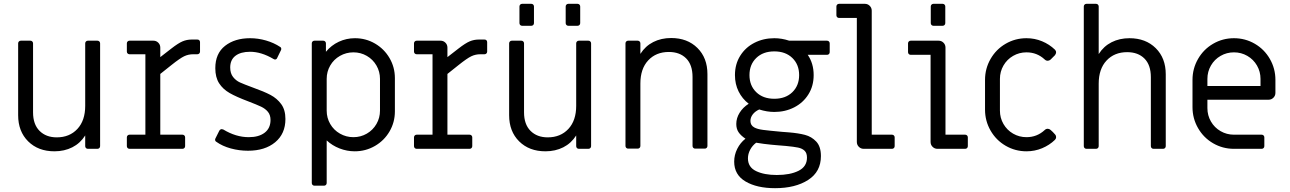

<svg xmlns="http://www.w3.org/2000/svg" viewBox="-20 -779 6754 1005"><path d="M75 -176V-552Q75 -558 79 -562Q83 -566 89 -566H139Q145 -566 149 -562Q153 -558 153 -552V-191Q153 -128 187 -94Q221 -60 277 -60Q344 -60 385 -104Q426 -148 426 -225V-552Q426 -558 430 -562Q434 -566 440 -566H490Q496 -566 500 -562Q504 -558 504 -552V-14Q504 -8 500 -4Q496 0 490 0H440Q434 0 430 -4Q426 -8 426 -14V-70Q400 -29 358.5 -8Q317 13 265 13Q180 13 127.5 -39Q75 -91 75 -176Z M644 -14V-60Q644 -66 648 -70Q652 -74 658 -74H741V-495H658Q652 -495 648 -499Q644 -503 644 -509V-552Q644 -558 648 -562Q652 -566 658 -566H783Q798 -566 808.5 -555.5Q819 -545 819 -530V-480L877 -525Q913 -553 935.5 -562.5Q958 -572 983 -572H1013Q1020 -572 1023.5 -568Q1027 -564 1027 -558V-509Q1027 -503 1023 -499Q1019 -495 1013 -495H991Q966 -495 944 -484.5Q922 -474 878 -439L819 -392V-74H935Q941 -74 945 -70Q949 -66 949 -60V-14Q949 -8 945 -4Q941 0 935 0H658Q652 0 648 -4Q644 -8 644 -14Z M1112 -37Q1108 -39 1106.5 -43.5Q1105 -48 1107 -53L1128 -95Q1133 -103 1141 -103Q1143 -103 1149 -101Q1215 -61 1282 -61Q1335 -61 1365.5 -84.5Q1396 -108 1396 -151Q1396 -177 1382.5 -193.5Q1369 -210 1347 -220.5Q1325 -231 1278 -249Q1217 -272 1182 -292Q1147 -312 1127 -343Q1107 -374 1107 -422Q1107 -499 1158 -539Q1209 -579 1289 -579Q1331 -579 1372.5 -567Q1414 -555 1447 -533Q1451 -531 1452 -526Q1453 -521 1451 -517L1431 -476Q1429 -470 1423.5 -468Q1418 -466 1412 -470Q1348 -508 1289 -508Q1240 -508 1212.5 -487Q1185 -466 1185 -426Q1185 -395 1200 -376Q1215 -357 1236 -347.5Q1257 -338 1303 -321Q1362 -300 1396 -282Q1430 -264 1452 -234Q1474 -204 1474 -156Q1474 -79 1420.5 -34.5Q1367 10 1278 10Q1232 10 1188 -2Q1144 -14 1112 -37Z M1612 179V-552Q1612 -558 1616 -562Q1620 -566 1626 -566H1672Q1678 -566 1682 -562Q1686 -558 1686 -552V-508Q1714 -542 1753.5 -560.5Q1793 -579 1838 -579Q1895 -579 1943 -551Q1991 -523 2019 -475Q2047 -427 2047 -370V-196Q2047 -139 2019 -91Q1991 -43 1942.5 -15Q1894 13 1837 13Q1796 13 1757.5 -2Q1719 -17 1690 -44V179Q1690 185 1686 189Q1682 193 1676 193H1626Q1620 193 1616 189Q1612 185 1612 179ZM1969 -200V-366Q1969 -404 1950.5 -436Q1932 -468 1900 -486.5Q1868 -505 1830 -505Q1792 -505 1759.5 -486.5Q1727 -468 1708.5 -436Q1690 -404 1690 -366V-200Q1690 -162 1708.5 -130Q1727 -98 1759.5 -79.5Q1792 -61 1830 -61Q1868 -61 1900 -79.5Q1932 -98 1950.5 -130Q1969 -162 1969 -200Z M2147 -14V-60Q2147 -66 2151 -70Q2155 -74 2161 -74H2244V-495H2161Q2155 -495 2151 -499Q2147 -503 2147 -509V-552Q2147 -558 2151 -562Q2155 -566 2161 -566H2286Q2301 -566 2311.5 -555.5Q2322 -545 2322 -530V-480L2380 -525Q2416 -553 2438.5 -562.5Q2461 -572 2486 -572H2516Q2523 -572 2526.5 -568Q2530 -564 2530 -558V-509Q2530 -503 2526 -499Q2522 -495 2516 -495H2494Q2469 -495 2447 -484.5Q2425 -474 2381 -439L2322 -392V-74H2438Q2444 -74 2448 -70Q2452 -66 2452 -60V-14Q2452 -8 2448 -4Q2444 0 2438 0H2161Q2155 0 2151 -4Q2147 -8 2147 -14Z M2645 -176V-552Q2645 -558 2649 -562Q2653 -566 2659 -566H2709Q2715 -566 2719 -562Q2723 -558 2723 -552V-191Q2723 -128 2757 -94Q2791 -60 2847 -60Q2914 -60 2955 -104Q2996 -148 2996 -225V-552Q2996 -558 3000 -562Q3004 -566 3010 -566H3060Q3066 -566 3070 -562Q3074 -558 3074 -552V-14Q3074 -8 3070 -4Q3066 0 3060 0H3010Q3004 0 3000 -4Q2996 -8 2996 -14V-70Q2970 -29 2928.5 -8Q2887 13 2835 13Q2750 13 2697.5 -39Q2645 -91 2645 -176ZM2699 -658V-745Q2699 -751 2703 -755Q2707 -759 2713 -759H2761Q2767 -759 2771 -755Q2775 -751 2775 -745V-658Q2775 -652 2771 -648Q2767 -644 2761 -644H2713Q2707 -644 2703 -648Q2699 -652 2699 -658ZM2941 -658V-745Q2941 -751 2945 -755Q2949 -759 2955 -759H3003Q3009 -759 3013 -755Q3017 -751 3017 -745V-658Q3017 -652 3013 -648Q3009 -644 3003 -644H2955Q2949 -644 2945 -648Q2941 -652 2941 -658Z M3254 -15V-552Q3254 -558 3258 -562Q3262 -566 3268 -566H3318Q3324 -566 3328 -562Q3332 -558 3332 -552V-497Q3358 -538 3399.5 -559Q3441 -580 3493 -580Q3578 -580 3630.5 -528Q3683 -476 3683 -391V-15Q3683 -9 3679 -5Q3675 -1 3669 -1H3619Q3613 -1 3609 -5Q3605 -9 3605 -15V-376Q3605 -440 3571.5 -473.5Q3538 -507 3481 -507Q3414 -507 3373 -463Q3332 -419 3332 -342V-15Q3332 -9 3328 -5Q3324 -1 3318 -1H3268Q3262 -1 3258 -5Q3254 -9 3254 -15Z M3823 67Q3823 32 3839 0Q3855 -32 3882 -53Q3857 -70 3845.5 -87.5Q3834 -105 3834 -130Q3834 -161 3851.5 -189Q3869 -217 3899 -236Q3865 -262 3846 -300.5Q3827 -339 3827 -386Q3827 -443 3854.5 -487Q3882 -531 3929 -555Q3976 -579 4033 -579Q4072 -579 4111 -566H4309Q4315 -566 4319 -562Q4323 -558 4323 -552V-506Q4323 -500 4319 -496Q4315 -492 4309 -492H4208Q4239 -447 4239 -386Q4239 -329 4211.5 -285Q4184 -241 4137 -217Q4090 -193 4033 -193Q3995 -193 3954 -206Q3932 -196 3920 -180Q3908 -164 3908 -146Q3908 -123 3928 -112Q3944 -103 3975 -99Q4006 -95 4072 -89L4111 -86Q4159 -82 4193.5 -73Q4228 -64 4252.5 -38Q4277 -12 4277 38Q4277 120 4210 163Q4143 206 4037 206Q3942 206 3882.5 171Q3823 136 3823 67ZM4163 -386Q4163 -441 4127.5 -475.5Q4092 -510 4033 -510Q3974 -510 3938.5 -475.5Q3903 -441 3903 -386Q3903 -331 3938.5 -296.5Q3974 -262 4033 -262Q4092 -262 4127.5 -296.5Q4163 -331 4163 -386ZM4204 46Q4204 22 4191.5 10Q4179 -2 4157.5 -6.5Q4136 -11 4094 -15Q4085 -16 4051.5 -18.5Q4018 -21 3978 -26Q3954 -29 3938 -32Q3918 -17 3906.5 5Q3895 27 3895 50Q3895 96 3937.5 116.5Q3980 137 4046 137Q4116 137 4160 115Q4204 93 4204 46Z M4465 -36V-685H4372Q4366 -685 4362 -689Q4358 -693 4358 -699V-745Q4358 -751 4362 -755Q4366 -759 4372 -759H4507Q4522 -759 4532.5 -748.5Q4543 -738 4543 -723V-74H4649Q4655 -74 4659 -70Q4663 -66 4663 -60V-14Q4663 -8 4659 -4Q4655 0 4649 0H4501Q4486 0 4475.5 -10.5Q4465 -21 4465 -36Z M4852 -658V-745Q4852 -751 4856 -755Q4860 -759 4866 -759H4914Q4920 -759 4924 -755Q4928 -751 4928 -745V-658Q4928 -652 4924 -648Q4920 -644 4914 -644H4866Q4860 -644 4856 -648Q4852 -652 4852 -658ZM4851 -36V-492H4747Q4741 -492 4737 -496Q4733 -500 4733 -506V-552Q4733 -558 4737 -562Q4741 -566 4747 -566H4893Q4908 -566 4918.5 -555.5Q4929 -545 4929 -530V-74H5032Q5038 -74 5042 -70Q5046 -66 5046 -60V-14Q5046 -8 5042 -4Q5038 0 5032 0H4887Q4872 0 4861.5 -10.5Q4851 -21 4851 -36Z M5136 -205V-361Q5136 -420 5165 -470.5Q5194 -521 5244 -550Q5294 -579 5353 -579Q5396 -579 5434.5 -563Q5473 -547 5502 -519Q5508 -513 5508 -505Q5508 -498 5502 -490Q5492 -479 5479 -467Q5472 -461 5464 -461Q5455 -461 5448 -468Q5408 -505 5353 -505Q5315 -505 5283 -486.5Q5251 -468 5232.5 -436Q5214 -404 5214 -366V-200Q5214 -162 5232.5 -130Q5251 -98 5283 -79.5Q5315 -61 5353 -61Q5408 -61 5448 -98Q5455 -105 5464 -105Q5472 -105 5479 -99Q5491 -89 5502 -76Q5508 -70 5508 -61Q5508 -53 5502 -47Q5473 -19 5434.5 -3Q5396 13 5353 13Q5294 13 5244 -16Q5194 -45 5165 -95.5Q5136 -146 5136 -205Z M5653 -14V-745Q5653 -751 5657 -755Q5661 -759 5667 -759H5717Q5723 -759 5727 -755Q5731 -751 5731 -745V-496Q5757 -537 5798.5 -558Q5840 -579 5892 -579Q5977 -579 6029.5 -527Q6082 -475 6082 -390V-14Q6082 -8 6078 -4Q6074 0 6068 0H6018Q6012 0 6008 -4Q6004 -8 6004 -14V-375Q6004 -439 5970.5 -472.5Q5937 -506 5880 -506Q5813 -506 5772 -462Q5731 -418 5731 -341V-14Q5731 -8 5727 -4Q5723 0 5717 0H5667Q5661 0 5657 -4Q5653 -8 5653 -14Z M6222 -218V-361Q6222 -420 6251 -470.5Q6280 -521 6330 -550Q6380 -579 6439 -579Q6498 -579 6548 -550Q6598 -521 6627 -470.5Q6656 -420 6656 -361V-293Q6656 -278 6645.5 -267.5Q6635 -257 6620 -257H6300V-213Q6300 -175 6318.5 -143Q6337 -111 6369 -92.5Q6401 -74 6439 -74H6584Q6590 -74 6594 -70Q6598 -66 6598 -60V-14Q6598 -8 6594 -4Q6590 0 6584 0H6439Q6380 0 6330 -29Q6280 -58 6251 -108.5Q6222 -159 6222 -218ZM6578 -329V-366Q6578 -404 6559.5 -436Q6541 -468 6509 -486.5Q6477 -505 6439 -505Q6401 -505 6369 -486.5Q6337 -468 6318.5 -436Q6300 -404 6300 -366V-329Z"/></svg>

Font: Miriam Libre
Style: Regular
Weight: 400
Designer: Michal Sahar
Foundry: Hagilda
Version: Version 1.001